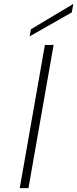

<svg xmlns="http://www.w3.org/2000/svg" viewBox="-20 -972 399 992"><path d="M351 -908 133 -784 140 -821 359 -952ZM257 -740 127 0H82L212 -740Z"/></svg>

Font: Fz Poppins ExtLt
Style: Italic
Weight: 200
Italic angle: -10°
Designer: Ninad Kale (Devanagari), Jonny Pinhorn (Latin)
Foundry: Indian Type Foundry
Version: Vit hóa bi Vntype.Com & FontZin.Com